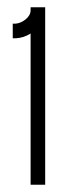

<svg xmlns="http://www.w3.org/2000/svg" viewBox="-20 -504 159 527"><path d="M64 -476V-484H104V3H64V-412Q45 -400 24 -399H15V-439H22Q37 -440 50.5 -451Q64 -462 64 -476Z"/></svg>

Font: RIT Chingam
Style: Regular
Weight: 400
Version: Version 1.2.1